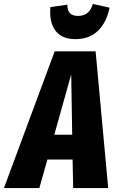

<svg xmlns="http://www.w3.org/2000/svg" viewBox="-72 -956 593 976"><path d="M300 0 297 -145H169L128 0H-52L206 -695H414L478 0ZM204 -271H295L290 -578ZM183 -894Q183 -911 184 -920L270 -932Q271 -901 284.5 -888Q298 -875 325 -875Q353 -875 371.5 -889.5Q390 -904 400 -936L485 -917Q470 -843 426.5 -800Q383 -757 311 -757Q247 -757 215 -794Q183 -831 183 -894Z"/></svg>

Font: Fira Sans Extra Condensed ExtraBold
Style: Italic
Weight: 800
Width: 3
Italic angle: -8°
Designer: Carrois Corporate & Edenspiekermann AG
Foundry: Carrois Corporate GbR & Edenspiekermann AG
Version: Version 4.203